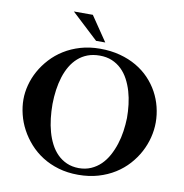

<svg xmlns="http://www.w3.org/2000/svg" viewBox="-96 -984 1052 1095"><g transform="rotate(10 430.0 -436.5)"><path d="M46.9 -350.1Q46.9 -390.6 58.1 -433.3Q69.3 -476.1 91.3 -515.9Q113.3 -555.7 145.8 -591.1Q178.2 -626.5 220.5 -652.8Q262.7 -679.2 314.9 -694.6Q367.2 -710 428.2 -710Q491.2 -710 544.2 -695.8Q597.2 -681.6 639.9 -656.7Q682.6 -631.8 715.1 -597.7Q747.6 -563.5 769.3 -523.7Q791 -483.9 802 -439.5Q813 -395 813 -350.1Q813 -307.1 802 -263.2Q791 -219.2 769.3 -178.2Q747.6 -137.2 715.1 -101.1Q682.6 -64.9 639.9 -38.1Q597.2 -11.2 544.2 4.4Q491.2 20 428.2 20Q366.2 20 314 4.6Q261.7 -10.7 219.5 -37.6Q177.2 -64.5 145 -100.6Q112.8 -136.7 90.8 -177.7Q68.8 -218.8 57.9 -262.9Q46.9 -307.1 46.9 -350.1ZM214.8 -352.1Q214.8 -310.5 219.5 -270Q224.1 -229.5 234.4 -192.6Q244.6 -155.8 261 -124.3Q277.3 -92.8 300.8 -69.3Q324.2 -45.9 355 -32.2Q385.7 -18.6 424.8 -18.1Q463.9 -18.1 495.6 -32Q527.3 -45.9 551.8 -69.8Q576.2 -93.8 593.8 -126Q611.3 -158.2 623 -194.6Q634.8 -231 640.4 -270.3Q646 -309.6 647 -347.2Q647 -385.7 642.3 -424.8Q637.7 -463.9 627.2 -499.8Q616.7 -535.6 600.1 -566.9Q583.5 -598.1 559.6 -621.3Q535.6 -644.5 504.4 -657.7Q473.1 -670.9 433.1 -670.9Q394 -670.9 363 -659.2Q332 -647.5 307.9 -626Q283.7 -604.5 266.4 -575.2Q249 -545.9 237.8 -510.3Q226.6 -474.6 220.9 -434.6Q215.3 -394.5 214.8 -352.1ZM353 -893.1 450.2 -750H397L243.2 -893.1Z"/></g></svg>

Font: Uncial Antiqua
Style: Regular
Weight: 400
Version: Version 1.000